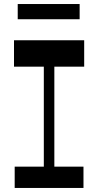

<svg xmlns="http://www.w3.org/2000/svg" viewBox="-20 -929 485 949"><path d="M196.6 -75.6V-632.2H248.6V-75.6ZM52.6 0V-105.3H392.6V0ZM49.2 -599.5V-730H396.1V-599.5ZM67.6 -833.9V-909.1H373.6V-833.9Z"/></svg>

Font: Savate ExtraLight
Style: Regular
Weight: 200
Designer: Max Esnée
Foundry: Plomb Type
Version: Version 2.000